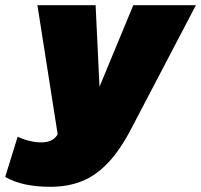

<svg xmlns="http://www.w3.org/2000/svg" viewBox="-99 -520 774 739"><path d="M95 199Q-14 199 -79 161L-31 6Q-14 15 11.5 21.5Q37 28 59 28Q101 28 118 4L123 -3L45 -500H269L284 -186L414 -500H655L408 -28Q364 57 317 106.5Q270 156 216 177.5Q162 199 95 199Z"/></svg>

Font: Prodigy Sans Black
Style: Italic
Weight: 900
Italic angle: -13°
Designer: Wei Huang
Foundry: Wei Huang
Version: Version 1.003; ttfautohint (v1.8.3)